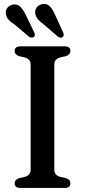

<svg xmlns="http://www.w3.org/2000/svg" viewBox="-20 -929 420 949"><path d="M248.5 -90Q248.5 -62.5 278.5 -54.5L306 -48.5Q328 -41 328 -23Q328 0 299 0H81.5Q52.5 0 52.5 -23Q52.5 -41 74 -48.5L101.5 -54.5Q131.5 -62.5 131.5 -90V-610Q131.5 -637.5 101.5 -645.5L74 -651.5Q52.5 -659 52.5 -677Q52.5 -700 81.5 -700H299Q328 -700 328 -677Q328 -659 306 -651.5L278.5 -645.5Q248.5 -637.5 248.5 -610ZM253 -854 291 -771Q294.5 -763.5 295 -757.2Q295.5 -751 290.5 -746.5Q280 -738 265.5 -748.5L196 -808.5Q177.5 -821.5 167 -834.2Q156.5 -847 154 -863.5Q152 -880.5 162.5 -893.5Q173 -906.5 191.5 -909Q214.5 -911.5 228 -896Q241.5 -880.5 253 -854ZM108 -854 148 -771.5Q151.5 -764.5 152.2 -758Q153 -751.5 148.5 -747Q138.5 -738.5 123 -748L53 -807Q34.5 -818.5 23.2 -830.8Q12 -843 9 -859.5Q6 -876.5 16.2 -890Q26.5 -903.5 44.5 -906.5Q67 -910 81.2 -895Q95.5 -880 108 -854Z"/></svg>

Font: Fraunces 9pt S050
Style: Regular
Weight: 400
Version: Version 1.000; ttfautohint (v1.8.3)